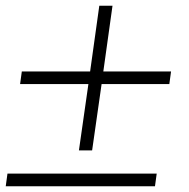

<svg xmlns="http://www.w3.org/2000/svg" viewBox="-37 -649 657 669"><path d="M271 -356H33L39 -400H277L309 -629H355L323 -400H559L553 -356H317L284 -125H238ZM-11 -44H509L503 0H-17Z"/></svg>

Font: Krub Light
Style: Italic
Weight: 300
Italic angle: -8°
Designer: Ekaluck Peanpanawate
Foundry: Cadson Demak Co.,Ltd.
Version: Version 1.000; ttfautohint (v1.6)